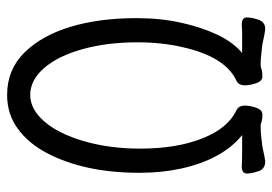

<svg xmlns="http://www.w3.org/2000/svg" viewBox="-133 -618 766 540"><g transform="rotate(-90 250.0 -348.0)"><path d="M66 15Q45 15 38.5 -4Q32 -23 32 -37Q32 -51 52 -51Q67 -50 97 -50H140Q72 -105 46 -221Q34 -276 34 -339Q34 -494 90 -600Q117 -651 158 -681Q199 -711 253 -711Q324 -711 372 -662.5Q420 -614 444.5 -533Q469 -452 469 -347Q469 -279 456 -221Q443 -163 422 -119Q401 -75 371 -50H429L451 -51Q471 -51 471 -37Q471 -23 464.5 -4Q458 15 438 15Q422 13 407.5 9.5Q393 6 378 5L369 4Q354 2 336 2Q333 2 325.5 4.5Q318 7 305 7Q292 7 286 -10.5Q280 -28 280 -42Q280 -60 293 -66Q360 -97 387 -216Q401 -275 401 -345Q401 -429 382 -498Q363 -567 329 -606.5Q295 -646 253 -646Q213 -646 178.5 -606.5Q144 -567 123 -495Q102 -423 102 -337Q102 -235 130.5 -162.5Q159 -90 210 -66Q223 -60 223 -42Q223 -28 217 -10.5Q211 7 198 7Q185 7 177.5 4.5Q170 2 167 2Q149 2 133 4L125 5Q110 6 95.5 9.5Q81 13 66 15Z"/></g></svg>

Font: LXGW WenKai Mono Lite
Style: Regular
Weight: 400
Monospace: yes
Designer: LXGW / Fontworks Inc.
Foundry: LXGW / Fontworks Inc.
Version: Version 1.520; June 14, 2025